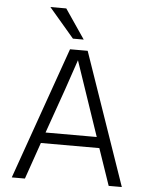

<svg xmlns="http://www.w3.org/2000/svg" viewBox="-59 -927 755 975"><g transform="rotate(5 318.5 -439.5)"><path d="M341 -729H286L158 -879H239ZM105 0H38L276 -674H366L599 0H532L468 -187H170ZM321 -622Q283 -506 189 -242H450Z"/></g></svg>

Font: Hind Mysuru Light
Style: Regular
Weight: 300
Designer: Manushi Parikh, Hitesh Malaviya
Foundry: Indian Type Foundry
Version: Version 0.703;PS 1.0;hotconv 1.0.86;makeotf.lib2.5.63406